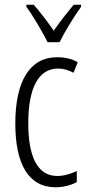

<svg xmlns="http://www.w3.org/2000/svg" viewBox="-20 -785 370 815"><path d="M182 -606H233C256 -653 294 -714 324 -756V-765H293C259 -724 238 -697 208 -655C181 -694 148 -737 123 -765H92V-756C121 -717 158 -653 182 -606ZM217 10C245 10 281 2 306 -12V-59C278 -46 250 -38 223 -38C138 -38 100 -122 100 -262C100 -416 146 -494 226 -494C248 -494 271 -488 292 -476L310 -521C285 -535 257 -542 222 -542C107 -542 45 -441 45 -261C45 -88 101 10 217 10Z"/></svg>

Font: Noto Sans Georgian ExtraCondensed Light
Style: Regular
Weight: 300
Width: 2
Designer: Monotype Design Team, Akaki Razmadze
Foundry: Google LLC
Version: Version 2.005